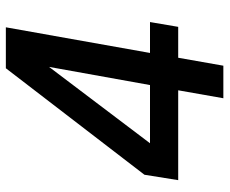

<svg xmlns="http://www.w3.org/2000/svg" viewBox="-82 -682 765 640"><g transform="rotate(-90 300.0 -362.5)"><path d="M318.5 -150.5H19L37 -263L392 -725H528.5L443 -244.5H546L530 -150.5H427L400.5 0H292ZM336 -244.5 396.5 -581 142 -244.5Z"/></g></svg>

Font: JuliaMono SemiBold
Style: Italic
Weight: 600
Italic angle: -9°
Monospace: yes
Designer: cormullion
Foundry: corm
Version: Version 0.056; ttfautohint (v1.8.4)